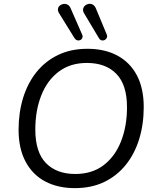

<svg xmlns="http://www.w3.org/2000/svg" viewBox="-20 -967 807 996"><path d="M368.3 8.9Q279.6 8.9 214.1 -26Q148.6 -60.9 112.5 -128.8Q76.4 -196.8 76.4 -293.7Q76.4 -383.2 100 -459.7Q123.7 -536.2 169.5 -593.3Q215.4 -650.3 281.8 -682.1Q348.2 -713.9 433.7 -713.9Q522.9 -713.9 588.4 -679Q653.9 -644.1 689.8 -576.7Q725.6 -509.2 725.6 -411.8Q725.6 -321.8 702 -245.3Q678.3 -168.8 632.4 -111.7Q586.6 -54.7 520.4 -22.9Q454.3 8.9 368.3 8.9ZM370.3 -64.5Q457.5 -64.5 517.2 -109.8Q576.8 -155.1 607.8 -233.7Q638.8 -312.2 638.8 -410.8Q638.8 -527.2 583.6 -583.9Q528.5 -640.5 430.7 -640.5Q344.5 -640.5 284.8 -595.4Q225.1 -550.3 194.2 -472.3Q163.2 -394.2 163.2 -294.6Q163.2 -177.8 218.3 -121.1Q273.5 -64.5 370.3 -64.5ZM493.3 -768.8 417 -896.7Q409.2 -909.5 411.2 -920.3Q413.1 -931.1 421.2 -938.1Q429.3 -945.2 440 -946.9Q450.8 -948.6 461.1 -943.2Q471.4 -937.8 477.3 -923.6L533.2 -789.2Q537.6 -779.4 534.2 -771.4Q530.8 -763.3 523.2 -759.5Q515.7 -755.6 507.4 -757.6Q499.2 -759.5 493.3 -768.8ZM366.5 -769.2 286.9 -897.7Q279.1 -910 280.6 -920.5Q282 -931.1 290.1 -937.9Q298.2 -944.8 309 -946.5Q319.7 -948.2 330.2 -943Q340.8 -937.8 346.6 -923.6L405.9 -788.2Q410.3 -778.5 407.3 -770.7Q404.4 -762.9 396.9 -759.2Q389.3 -755.6 381 -757.8Q372.8 -760 366.5 -769.2Z"/></svg>

Font: Nunito Variable Extra Light
Style: Italic
Weight: 200
Italic angle: -9°
Designer: Vernon Adams
Foundry: Vernon Adams
Version: Version 3.602